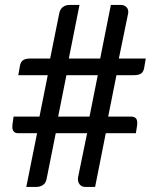

<svg xmlns="http://www.w3.org/2000/svg" viewBox="-20 -736 620 756"><path d="M554 -505.5 547.5 -468Q545 -453.5 535.8 -446.8Q526.5 -440 507.5 -440H438.5L406 -277H495.5Q510 -277 516.2 -268.8Q522.5 -260.5 519.5 -240L515 -211.5H396.5L354.5 0H314Q307.5 0 302 -3Q296.5 -6 292.8 -11Q289 -16 287.5 -23Q286 -30 287.5 -38.5L323 -211.5H199.5L164 -34Q161 -15.5 149.5 -7.8Q138 0 123.5 0H83.5L126 -211.5H53Q39 -211.5 33.8 -218.5Q28.5 -225.5 28.5 -236.5Q28.5 -242 29.5 -248.5L33.5 -277H135.5L168 -440H52L58.5 -477Q61 -491.5 70.2 -498.5Q79.5 -505.5 98.5 -505.5H177.5L213.5 -684.5Q216.5 -699.5 227.2 -708Q238 -716.5 253 -716.5H293L251 -505.5H374.5L416.5 -716.5H456Q470.5 -716.5 478.8 -707Q487 -697.5 484.5 -683L448 -505.5ZM365 -440H241.5L209 -277H332.5Z"/></svg>

Font: Lato
Style: Regular
Weight: 400
Designer: Lukasz Dziedzic with Adam Twardoch and Botio Nikoltchev
Foundry: tyPoland Lukasz Dziedzic
Version: Version 2.010; 2014-09-01; http://www.latofonts.com/; ttfaut